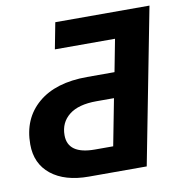

<svg xmlns="http://www.w3.org/2000/svg" viewBox="-76 -730 761 801"><g transform="rotate(-10 304.5 -329.5)"><path d="M481.9 0H236.8Q135.3 0 77.1 -46.4Q19 -92.8 19 -174.8Q19 -283.7 93.3 -347.2Q167.5 -410.6 301.3 -410.6H417.5L443.8 -547.4H189L210.4 -658.7H609.4L481.9 -1.5ZM166.5 -187.5Q166.5 -106.9 281.2 -106.9H358.4L396.5 -304.2H322.3Q245.6 -304.2 206.1 -272.7Q166.5 -241.2 166.5 -187.5Z"/></g></svg>

Font: Liberation Mono
Style: Bold Italic
Weight: 700
Italic angle: -12°
Monospace: yes
Designer: Steve Matteson
Foundry: Ascender Corporation
Version: Version 2.1.5